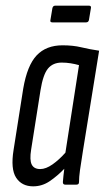

<svg xmlns="http://www.w3.org/2000/svg" viewBox="-20 -652 370 678"><path d="M97 6Q57 6 37 -24.5Q17 -55 28 -123L62 -339Q76 -421 109.5 -456.5Q143 -492 201 -492Q238 -492 267 -485Q296 -478 330 -473L273 -120Q266 -77 262.5 -51.5Q259 -26 259 -9Q259 0 250 0H210Q202 0 202 -9Q203 -19 204 -31Q205 -43 207 -56Q183 -31 156 -12.5Q129 6 97 6ZM122 -55Q142 -55 165.5 -71.5Q189 -88 211 -113L259 -422Q245 -426 229.5 -428.5Q214 -431 198 -431Q167 -431 149.5 -410Q132 -389 123 -333L90 -124Q84 -87 92 -71Q100 -55 122 -55ZM165 -573Q156 -573 158 -581L165 -623Q167 -632 175 -632H294Q303 -632 301 -623L294 -581Q292 -573 284 -573Z"/></svg>

Font: Sofia Sans Extra Condensed
Style: Italic
Weight: 400
Italic angle: -9°
Designer: Botio Nikoltchev, Ani Petrova
Foundry: lettersoup
Version: Version 4.101; ttfautohint (v1.8.4.7-5d5b)